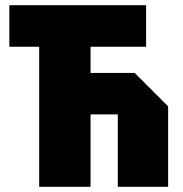

<svg xmlns="http://www.w3.org/2000/svg" viewBox="-20 -720 706 740"><path d="M131 0V-540H16V-700H543V-540H329V-439H499L628 -310V0H434V-279H329V0Z"/></svg>

Font: Tektur SemiCondensed ExtraBold
Style: Regular
Weight: 800
Width: 4
Designer: Adam Jagosz
Foundry: Adam Jagosz
Version: Version 1.005;gftools[0.9.30]